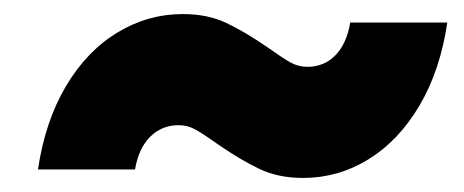

<svg xmlns="http://www.w3.org/2000/svg" viewBox="-20 -488 660 273"><path d="M291 -282Q270 -297 258.5 -303.5Q247 -310 234 -310Q210 -310 193.5 -293.5Q177 -277 172 -247H34Q44 -315 73.5 -365Q103 -415 146.5 -441.5Q190 -468 240 -468Q275 -468 301.5 -455.5Q328 -443 360 -421Q381 -406 392.5 -399.5Q404 -393 417 -393Q441 -393 457 -409.5Q473 -426 478 -456H616Q606 -388 576.5 -338Q547 -288 504 -261.5Q461 -235 411 -235Q376 -235 349.5 -247.5Q323 -260 291 -282Z"/></svg>

Font: Montserrat Alternates Black
Style: Italic
Weight: 900
Italic angle: -11.3°
Designer: Julieta Ulanovsky
Foundry: Julieta Ulanovsky
Version: Version 7.200